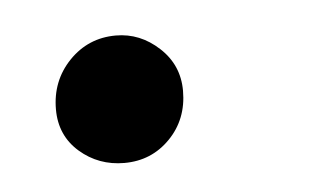

<svg xmlns="http://www.w3.org/2000/svg" viewBox="-27 -147 323 196"><g transform="rotate(-5 134.5 -49.0)"><path d="M94.2 16.1Q67.9 16.1 48.6 -0.7Q29.3 -17.6 29.3 -44.4Q29.3 -73.7 48.8 -94Q68.4 -114.3 96.7 -114.3Q121.6 -114.3 140.9 -96.4Q160.2 -78.6 160.2 -52.2Q160.2 -22.9 141.1 -3.4Q122.1 16.1 94.2 16.1Z"/></g></svg>

Font: Elstob 10pt
Style: Italic
Weight: 400
Italic angle: -20°
Designer: Peter S. Baker
Version: Version 1.015